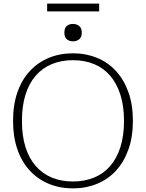

<svg xmlns="http://www.w3.org/2000/svg" viewBox="-20 -1022 805 1059"><path d="M383 17Q310 17 249.5 -8Q189 -33 144.5 -81Q100 -129 76 -198Q52 -267 52 -355Q52 -444 76 -513Q100 -582 144.5 -630Q189 -678 249.5 -703Q310 -728 383 -728Q454 -728 515 -703Q576 -678 620 -630Q664 -582 688.5 -513Q713 -444 713 -355Q713 -267 688.5 -198Q664 -129 620 -81Q576 -33 515 -8Q454 17 383 17ZM382 -21Q447 -21 499 -42.5Q551 -64 587.5 -106Q624 -148 644 -210.5Q664 -273 664 -355Q664 -437 644 -499.5Q624 -562 587.5 -604.5Q551 -647 499 -668.5Q447 -690 382 -690Q318 -690 266 -668.5Q214 -647 177 -604.5Q140 -562 120.5 -499.5Q101 -437 101 -355Q101 -273 120.5 -211Q140 -149 177 -106.5Q214 -64 266 -42.5Q318 -21 382 -21ZM382 -794Q362 -794 348.5 -805.5Q335 -817 335 -842Q335 -867 348 -878.5Q361 -890 382 -890Q403 -890 417 -878.5Q431 -867 431 -842Q431 -817 417 -805.5Q403 -794 382 -794ZM240 -1002H527V-959H240Z"/></svg>

Font: Roboto Serif 20pt Thin
Style: Regular
Weight: 250
Version: Version 1.008